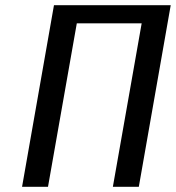

<svg xmlns="http://www.w3.org/2000/svg" viewBox="-20 -720 678 740"><path d="M188 -700 65 0H165L276 -630H526L415 0H515L638 -700Z"/></svg>

Font: Scada
Style: Italic
Weight: 400
Designer: Jovanny Lemonad
Foundry: Jovanny Lemonad
Version: Version 3.005